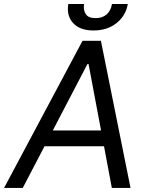

<svg xmlns="http://www.w3.org/2000/svg" viewBox="-40 -929 736 949"><path d="M-19.9 0 367.9 -727.3H458.8L605.1 0H512.8L474.1 -206H180L72.4 0ZM459.5 -284.1 397.7 -612.2H392L220.9 -284.1ZM297.6 -909.1H375.7Q370.7 -881.4 383.2 -860.4Q395.6 -839.5 432.5 -839.5Q465.9 -839.5 486.9 -857.6Q507.8 -875.7 513.5 -909.1H591.6Q582 -851.6 536.2 -815Q490.1 -778.4 421.9 -778.4Q354.8 -778.4 321.4 -815Q288 -851.6 297.6 -909.1Z"/></svg>

Font: Inter P
Style: Italic
Weight: 400
Italic angle: -9.40001°
Designer: Rasmus Andersson
Foundry: rsms
Version: Version 3.018;git-588b23468